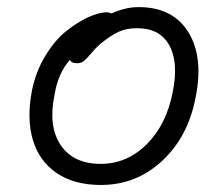

<svg xmlns="http://www.w3.org/2000/svg" viewBox="-20 -527 631 546"><path d="M267.1 -1Q189.9 -1 140.1 -35.6Q90.3 -70.3 73 -130.6Q55.7 -190.9 70.8 -269Q81.5 -323.2 108.9 -368.2Q136.2 -413.1 168.5 -438.7Q200.7 -464.4 231.4 -478.3Q262.2 -492.2 285.2 -492.2Q294.4 -490.2 296.9 -488.8Q336.9 -506.8 374 -506.8Q471.7 -506.8 515.6 -435.5Q559.6 -364.3 536.1 -249Q514.6 -137.7 440.9 -69.3Q367.2 -1 267.1 -1ZM134.8 -255.9Q116.7 -167 152.8 -114Q189 -61 266.1 -61Q341.3 -61 397.2 -116.7Q453.1 -172.4 471.2 -265.1Q488.3 -349.6 461.4 -398.2Q434.6 -446.8 370.1 -446.8Q338.9 -446.8 316.7 -436.3Q294.4 -425.8 266.1 -402.8Q252 -390.6 239 -375Q226.1 -359.4 218.5 -353.3Q210.9 -347.2 199.2 -347.2Q182.1 -347.2 179.2 -356.9Q145 -319.8 134.8 -255.9Z"/></svg>

Font: Shantell Sans Bouncy
Style: Italic
Weight: 300
Italic angle: -11.31°
Designer: Stephen Nixon, Anya Danilova, Shantell Martin
Foundry: Arrow Type
Version: Version 1.006;[9816181b4]